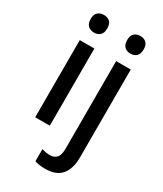

<svg xmlns="http://www.w3.org/2000/svg" viewBox="-239 -898 987 1161"><g transform="rotate(30 254.0 -318.0)"><path d="M128 -810Q153 -810 169 -795.5Q185 -781 185 -749Q185 -717 169 -702Q153 -687 128 -687Q102 -687 85.5 -702Q69 -717 69 -749Q69 -781 85.5 -795.5Q102 -810 128 -810ZM178 -605V-66H76V-605ZM324 -749Q324 -781 340 -795.5Q356 -810 382 -810Q407 -810 423 -795.5Q439 -781 439 -749Q439 -717 423 -702Q407 -687 382 -687Q356 -687 340 -702Q324 -717 324 -749ZM283 174Q240 174 210 163V79Q224 83 237.5 85.5Q251 88 267 88Q296 88 313 70Q330 52 330 5V-605H432V8Q432 87 396 130.5Q360 174 283 174Z"/></g></svg>

Font: Noto Sans Malayalam UI SemiCondensed Medium
Style: Regular
Weight: 500
Width: 4
Designer: Jelle Bosma - Monotype Design Team
Foundry: Monotype Imaging Inc.
Version: Version 2.104; ttfautohint (v1.8.4.7-5d5b)